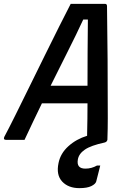

<svg xmlns="http://www.w3.org/2000/svg" viewBox="-52 -724 672 994"><path d="M75 0H-21Q-36 0 -30 -15Q-6 -60 28 -128.5Q62 -197 101 -276.5Q140 -356 179.5 -436Q219 -516 254 -586Q289 -656 314 -704H492Q502 -704 502 -692Q504 -564 505 -417.5Q506 -271 506 -112Q506 -85 505.5 -57Q505 -29 504 0Q503 4 500 8Q497 12 489 14Q419 29 387.5 50.5Q356 72 351 102Q343 149 390 149Q422 149 450 133H467Q464 146 460 161Q456 176 446 216Q442 229 420.5 239.5Q399 250 359 250Q302 250 270 216Q238 182 251 120Q261 70 302 33Q343 -4 399 -21V-28Q400 -69 400.5 -109.5Q401 -150 401 -189H165Q142 -142 119.5 -94.5Q97 -47 75 0ZM379 -623Q343 -545 299 -458Q255 -371 210 -280H401Q401 -368 401.5 -453Q402 -538 403 -623Z"/></svg>

Font: Recursive Mn Lnr St Med
Style: Italic
Weight: 500
Italic angle: -15°
Monospace: yes
Version: Version 1.079;hotconv 1.0.112;makeotfexe 2.5.65598; ttfautoh